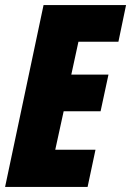

<svg xmlns="http://www.w3.org/2000/svg" viewBox="-25 -734 515 754"><path d="M-5 0H319L350 -146H192L225 -297H370L401 -441H255L283 -570H440L470 -714H146Z"/></svg>

Font: Noto Sans ExtraCondensed Black
Style: Italic
Weight: 900
Width: 2
Italic angle: -12°
Designer: Monotype Design Team
Foundry: Monotype Imaging Inc.
Version: Version 2.013